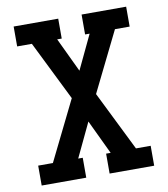

<svg xmlns="http://www.w3.org/2000/svg" viewBox="-82 -805 765 874"><g transform="rotate(-10 300.0 -367.5)"><path d="M40 0V-92H108L244 -368L108 -643H40V-735H246V-643H225L300 -485L375 -643H354V-735H560V-643H492L356 -367L492 -92H560V0H354V-92H375L300 -250L225 -92H246V0Z"/></g></svg>

Font: Iosevka Slab Semibold Extended
Style: Regular
Weight: 600
Width: 7
Monospace: yes
Designer: Belleve Invis
Foundry: Belleve Invis
Version: Version 11.1.0; ttfautohint (v1.8.3)